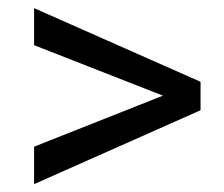

<svg xmlns="http://www.w3.org/2000/svg" viewBox="-20 -557 562 481"><path d="M388.2 -317.4 65.4 -189.5V-95.7L482.4 -280.8V-352.1L65.4 -536.6V-443.8Z"/></svg>

Font: Roboto1
Style: rg
Weight: 400
Designer: Google
Version: Version 2.137; 2017